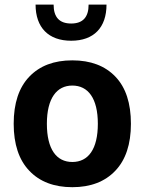

<svg xmlns="http://www.w3.org/2000/svg" viewBox="-20 -796 618 822"><path d="M289.6 -537.6C210.9 -537.6 149.9 -514.2 105.5 -467.8C61 -421.4 38.6 -354 38.6 -266.1C38.6 -178.7 61 -111.3 105.5 -64.9C149.9 -18.1 211.4 5.4 289.6 5.4C367.7 5.4 429.2 -18.1 473.6 -64.9C518.1 -111.3 540.5 -178.7 540.5 -266.1C540.5 -354 518.6 -421.4 474.1 -467.8C429.7 -514.2 368.2 -537.6 289.6 -537.6ZM289.6 -429.7C357.4 -429.7 398.9 -375 398.9 -266.1C398.9 -157.2 357.9 -102.5 289.6 -102.5C221.7 -102.5 180.7 -157.2 180.7 -266.1C180.7 -375 222.7 -429.7 289.6 -429.7ZM359.4 -776.4C359.4 -722.2 334.5 -695.3 284.7 -695.3C234.4 -695.3 209.5 -722.2 209.5 -776.4H132.3C132.3 -678.2 187.5 -621.6 284.7 -621.6C381.8 -621.6 436 -678.2 436 -776.4Z"/></svg>

Font: Estedad Bold
Style: Regular
Weight: 700
Designer: Amin Abedi
Version: Version 7.3